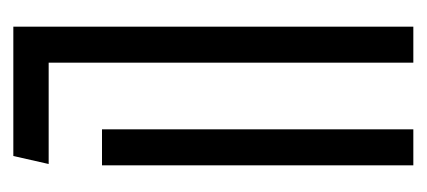

<svg xmlns="http://www.w3.org/2000/svg" viewBox="-196 -444 640 288"><g transform="rotate(-90 124.0 -300.0)"><path d="M174 0V-547H22L34 -600H228V0ZM20 0V-467H74V0Z"/></g></svg>

Font: Karantina Light
Style: Regular
Weight: 300
Designer: Rony Koch
Foundry: Rony Koch
Version: Version 1.000; ttfautohint (v1.8.3)